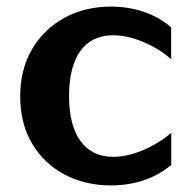

<svg xmlns="http://www.w3.org/2000/svg" viewBox="-20 -538 578 577"><path d="M313.6 19.2Q235.5 19.2 173.7 -13.7Q111.9 -46.6 76.3 -106.8Q40.7 -167 40.7 -248.4Q40.7 -329.2 76.2 -389.9Q111.7 -450.5 173.4 -484.3Q235.2 -518.2 313.6 -518.2Q363.9 -518.2 409.8 -503.2Q455.8 -488.3 494.3 -456.3V-360.3Q470.4 -381.2 440.8 -397.4Q411.1 -413.6 380.1 -422.8Q349.2 -432 320.1 -432Q287.7 -432 262.8 -419.9Q237.9 -407.8 221.2 -384.4Q204.5 -361.1 196 -326.9Q187.5 -292.8 187.5 -248.4Q187.5 -206.5 195.9 -172.8Q204.2 -139.1 220.9 -115.5Q237.7 -91.9 262.4 -79.3Q287.2 -66.7 320.1 -66.7Q363.2 -66.7 410.8 -87.2Q458.3 -107.6 494.6 -138.8V-42.4Q469.1 -21.1 440.1 -7.5Q411.1 6.1 379.5 12.6Q347.9 19.2 313.6 19.2Z"/></svg>

Font: Russolo 10pt ExtraLight
Style: Regular
Weight: 200
Designer: Micah Stupak-Hahn
Version: Version 1.000